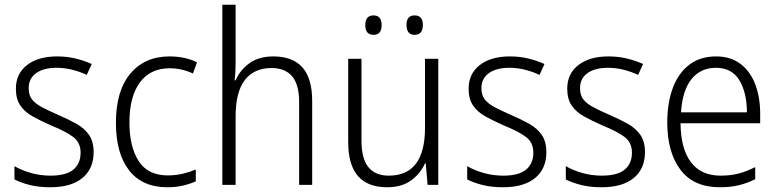

<svg xmlns="http://www.w3.org/2000/svg" viewBox="-20 -846 3278 810"><path d="M375 -204Q375 -134 327.5 -95Q280 -56 192 -56Q144 -56 106 -65.5Q68 -75 41 -89V-145Q72 -127 111.5 -116Q151 -105 193 -105Q259 -105 289.5 -130.5Q320 -156 320 -202Q320 -245 288.5 -268.5Q257 -292 195 -317Q152 -336 118.5 -354.5Q85 -373 66 -400.5Q47 -428 47 -472Q47 -535 94 -571.5Q141 -608 221 -608Q263 -608 299.5 -599Q336 -590 367 -576L346 -530Q319 -543 286 -551.5Q253 -560 219 -560Q164 -560 132.5 -537.5Q101 -515 101 -474Q101 -444 115.5 -426Q130 -408 157.5 -393.5Q185 -379 226 -361Q268 -343 302 -324Q336 -305 355.5 -277Q375 -249 375 -204Z M686 -56Q580 -56 524.5 -127.5Q469 -199 469 -328Q469 -463 530 -535.5Q591 -608 695 -608Q729 -608 758.5 -601.5Q788 -595 811 -583L794 -536Q746 -558 696 -558Q614 -558 570 -498Q526 -438 526 -329Q526 -227 565 -166.5Q604 -106 688 -106Q721 -106 750.5 -113Q780 -120 806 -131V-81Q782 -70 751.5 -63Q721 -56 686 -56Z M974 -583Q974 -562 973 -544Q972 -526 970 -507H974Q992 -550 1032 -579Q1072 -608 1133 -608Q1214 -608 1255.5 -562Q1297 -516 1297 -420V-66H1242V-414Q1242 -490 1212 -524.5Q1182 -559 1126 -559Q1052 -559 1013 -508.5Q974 -458 974 -355V-66H918V-826H974Z M1829 -598V-66H1784L1776 -157H1773Q1754 -114 1714.5 -85Q1675 -56 1613 -56Q1449 -56 1449 -246V-598H1505V-253Q1505 -177 1534 -141Q1563 -105 1620 -105Q1773 -105 1773 -307V-598ZM1521 -740Q1521 -781 1556 -781Q1590 -781 1590 -740Q1590 -699 1556 -699Q1521 -699 1521 -740ZM1695 -741Q1695 -781 1729 -781Q1764 -781 1764 -741Q1764 -699 1729 -699Q1695 -699 1695 -741Z M2285 -204Q2285 -134 2237.5 -95Q2190 -56 2102 -56Q2054 -56 2016 -65.5Q1978 -75 1951 -89V-145Q1982 -127 2021.5 -116Q2061 -105 2103 -105Q2169 -105 2199.5 -130.5Q2230 -156 2230 -202Q2230 -245 2198.5 -268.5Q2167 -292 2105 -317Q2062 -336 2028.5 -354.5Q1995 -373 1976 -400.5Q1957 -428 1957 -472Q1957 -535 2004 -571.5Q2051 -608 2131 -608Q2173 -608 2209.5 -599Q2246 -590 2277 -576L2256 -530Q2229 -543 2196 -551.5Q2163 -560 2129 -560Q2074 -560 2042.5 -537.5Q2011 -515 2011 -474Q2011 -444 2025.5 -426Q2040 -408 2067.5 -393.5Q2095 -379 2136 -361Q2178 -343 2212 -324Q2246 -305 2265.5 -277Q2285 -249 2285 -204Z M2701 -204Q2701 -134 2653.5 -95Q2606 -56 2518 -56Q2470 -56 2432 -65.5Q2394 -75 2367 -89V-145Q2398 -127 2437.5 -116Q2477 -105 2519 -105Q2585 -105 2615.5 -130.5Q2646 -156 2646 -202Q2646 -245 2614.5 -268.5Q2583 -292 2521 -317Q2478 -336 2444.5 -354.5Q2411 -373 2392 -400.5Q2373 -428 2373 -472Q2373 -535 2420 -571.5Q2467 -608 2547 -608Q2589 -608 2625.5 -599Q2662 -590 2693 -576L2672 -530Q2645 -543 2612 -551.5Q2579 -560 2545 -560Q2490 -560 2458.5 -537.5Q2427 -515 2427 -474Q2427 -444 2441.5 -426Q2456 -408 2483.5 -393.5Q2511 -379 2552 -361Q2594 -343 2628 -324Q2662 -305 2681.5 -277Q2701 -249 2701 -204Z M3001 -608Q3063 -608 3104.5 -576Q3146 -544 3166.5 -489.5Q3187 -435 3187 -366V-326H2851Q2852 -218 2895 -161.5Q2938 -105 3020 -105Q3061 -105 3094.5 -113.5Q3128 -122 3166 -141V-90Q3132 -73 3096.5 -64.5Q3061 -56 3017 -56Q2906 -56 2850.5 -130Q2795 -204 2795 -329Q2795 -412 2818.5 -475Q2842 -538 2888 -573Q2934 -608 3001 -608ZM3000 -560Q2936 -560 2897.5 -512.5Q2859 -465 2853 -372H3131Q3131 -454 3099.5 -507Q3068 -560 3000 -560Z"/></svg>

Font: Noto Sans Malayalam UI SemiCondensed Light
Style: Regular
Weight: 300
Width: 4
Designer: Jelle Bosma - Monotype Design Team
Foundry: Monotype Imaging Inc.
Version: Version 2.104; ttfautohint (v1.8.4.7-5d5b)